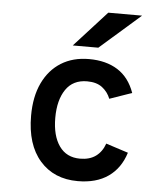

<svg xmlns="http://www.w3.org/2000/svg" viewBox="-53 -779 722 838"><g transform="rotate(5 308.0 -360.0)"><path d="M318.5 12Q214 12 152.5 -58.2Q91 -128.5 91 -255Q91 -338.5 119.5 -398.5Q148 -458.5 199.8 -490.8Q251.5 -523 322 -523Q396.5 -523 447.5 -490.8Q498.5 -458.5 522 -392L424.5 -358Q413 -387.5 388.2 -406.5Q363.5 -425.5 322 -425.5Q260 -425.5 228.5 -379Q197 -332.5 197 -255Q197 -176.5 228.8 -131.5Q260.5 -86.5 320 -86.5Q362 -86.5 389 -106.2Q416 -126 428.5 -162L526 -130.5Q504.5 -61.5 452 -24.8Q399.5 12 318.5 12ZM245.5 -576 387.5 -732H535.5L357.5 -576Z"/></g></svg>

Font: Overpass Mono Light SemiBold
Style: Regular
Weight: 600
Monospace: yes
Version: Version 4.000